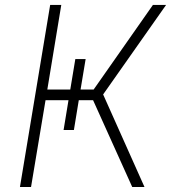

<svg xmlns="http://www.w3.org/2000/svg" viewBox="-20 -747 683 767"><path d="M180.4 -727.3H224.8L169 -389.2H260.7L280.9 -511H322.1L301.8 -389.2H354L590.9 -727.3H643.5L392 -369.7L557.2 0H508.2L351.9 -346.6H294.7L275.2 -227.6H234L253.6 -346.6H161.9L104 0H59.7Z"/></svg>

Font: Inter P Extra Light
Style: Italic
Weight: 200
Italic angle: 9.39999°
Designer: Rasmus Andersson
Foundry: rsms
Version: Version 3.018;git-588b23468